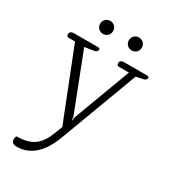

<svg xmlns="http://www.w3.org/2000/svg" viewBox="-210 -752 952 1077"><g transform="rotate(30 265.5 -213.0)"><path d="M179 -566C202 -566 221 -583 221 -608C221 -633 202 -650 179 -650C157 -650 137 -633 137 -608C137 -583 157 -566 179 -566ZM365 -566C388 -566 407 -583 407 -608C407 -633 388 -650 365 -650C343 -650 323 -633 323 -608C323 -583 343 -566 365 -566ZM76 224C166 224 229 162 270 53L458 -450L501 -459C512 -461 523 -467 523 -478C523 -483 522 -488 514 -488H363C347 -488 335 -482 335 -467C335 -457 341 -451 348 -451H414L277 -84C274 -76 273 -59 273 -59H270C270 -59 270 -75 267 -84L125 -450L183 -459C196 -461 205 -467 205 -478C205 -483 203 -488 195 -488H38C22 -488 10 -482 10 -467C10 -457 15 -451 23 -451H65L243 0L225 48C191 137 145 174 46 174C43 181 41 188 41 195C41 218 58 224 76 224Z"/></g></svg>

Font: Maitree Light
Style: Regular
Weight: 300
Designer: CadsonDemak Team
Foundry: CadsonDemak
Version: Version 1.000;PS 001.000;hotconv 1.0.88;makeotf.lib2.5.64775